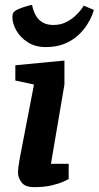

<svg xmlns="http://www.w3.org/2000/svg" viewBox="-20 -749 399 775"><path d="M117.6 6.4Q81.3 6.4 67 -12.8Q52.7 -31.9 52.7 -52.3Q52.7 -66.7 55.6 -84.2Q58.4 -101.8 60.2 -112.3L117.2 -407.8L41.9 -424V-485.6L240.1 -504.6V-407.9L185.6 -87.7H257.2V-26.2Q254.4 -24.2 237.1 -16.3Q219.8 -8.4 190 -1Q160.2 6.4 117.6 6.4ZM164.6 -559Q122.6 -559 92.2 -578.3Q61.9 -597.7 46 -625.9Q30.1 -654.1 30.1 -679.2Q30.1 -691.3 33.1 -696.5Q36.2 -701.7 41 -704.9Q46.4 -709.2 60.8 -714.9Q75.2 -720.6 90.2 -724.8Q105.2 -729.1 109.5 -729.1Q113.7 -706.6 123.7 -688.1Q133.7 -669.5 151.4 -658.8Q169.2 -648.2 196.1 -648.2Q223.7 -648.2 245.6 -659Q267.4 -669.8 282.9 -684.1Q298.4 -698.3 307.6 -710.7Q316.7 -723.2 317.9 -726.2L359 -708.9Q358 -704.2 351.8 -687.9Q345.5 -671.7 331.7 -649.7Q318 -627.8 296.1 -607.2Q274.3 -586.7 241.8 -572.8Q209.4 -559 164.6 -559Z"/></svg>

Font: Faustina Light
Style: Italic
Weight: 300
Italic angle: -8°
Designer: Alfonso Garcia
Foundry: http://www.omnibus-type.com
Version: Version 1.200